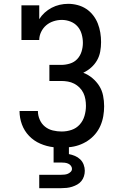

<svg xmlns="http://www.w3.org/2000/svg" viewBox="-20 -763 640 1003"><path d="M185 220V150H300Q309 150 318 149Q327 148 335 144.5Q343 141 349.5 134.5Q356 128 356 119Q356 110 350 102.5Q344 95 335.5 91.5Q327 88 318 87Q309 86 300 86H260V6Q224 2 190.5 -12.5Q157 -27 132 -53Q107 -79 94.5 -113Q82 -147 82 -183H178Q178 -160 187.5 -138Q197 -116 215 -101.5Q233 -87 256 -81.5Q279 -76 302 -76Q329 -76 354 -84.5Q379 -93 396.5 -112.5Q414 -132 421.5 -158Q429 -184 429 -210Q429 -227 426 -244.5Q423 -262 415.5 -277.5Q408 -293 395.5 -305.5Q383 -318 367.5 -326Q352 -334 334.5 -337Q317 -340 300 -340H238V-424H300Q323 -424 345.5 -431Q368 -438 383.5 -454.5Q399 -471 406 -493.5Q413 -516 413 -539Q413 -562 406.5 -585Q400 -608 385 -625Q370 -642 348 -650.5Q326 -659 303 -659Q281 -659 259.5 -652Q238 -645 221.5 -631Q205 -617 195 -596.5Q185 -576 185 -554H92V-735H185V-663Q197 -682 213.5 -697Q230 -712 250 -722.5Q270 -733 292 -738Q314 -743 336 -743Q361 -743 385.5 -736.5Q410 -730 430.5 -716.5Q451 -703 466.5 -683Q482 -663 491 -640Q500 -617 504 -592.5Q508 -568 508 -543Q508 -518 503.5 -493.5Q499 -469 487 -448Q475 -427 456.5 -410.5Q438 -394 415 -383Q441 -373 462.5 -355Q484 -337 498.5 -314Q513 -291 518.5 -263.5Q524 -236 524 -208Q524 -182 519.5 -156Q515 -130 504.5 -106Q494 -82 477 -62Q460 -42 438 -27.5Q416 -13 391 -4.5Q366 4 340 6V42Q356 45 371.5 51.5Q387 58 399 69.5Q411 81 417 97Q423 113 423 129Q423 144 418.5 158Q414 172 405 183Q396 194 383.5 201Q371 208 357 212.5Q343 217 328.5 218.5Q314 220 300 220Z"/></svg>

Font: Iosevka Etoile Medium
Style: Regular
Weight: 500
Designer: Belleve Invis
Foundry: Belleve Invis
Version: Version 22.1.2; ttfautohint (v1.8.4)